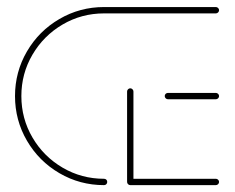

<svg xmlns="http://www.w3.org/2000/svg" viewBox="-20 -539 684 559"><path d="M617.8 -9.3Q617.8 -5.6 615 -2.8Q612.2 0 608.5 0H359.3Q355.6 0 352.8 -2.8Q350 -5.6 350 -9.3Q350 -13.3 352.8 -15.9Q355.6 -18.5 359.3 -18.5H608.5Q612.2 -18.5 615 -15.7Q617.8 -13 617.8 -9.3ZM350 -10.4V-272.6Q350 -276.3 352.8 -279.1Q355.6 -281.9 359.3 -281.9Q363 -281.9 365.7 -279.1Q368.5 -276.3 368.5 -272.6V-10.4ZM292.2 -9.3Q292.2 -5.6 289.6 -2.8Q287 0 283 0Q212.6 0 153 -34.8Q93.3 -69.6 58.5 -129.3Q23.7 -188.9 23.7 -259.3Q23.7 -329.6 58.5 -389.3Q93.3 -448.9 153 -483.7Q212.6 -518.5 283 -518.5H608.5Q612.2 -518.5 615 -515.7Q617.8 -513 617.8 -509.3Q617.8 -505.6 615 -502.8Q612.2 -500 608.5 -500H283Q217.4 -500 162.2 -467.6Q107 -435.2 74.6 -380Q42.2 -324.8 42.2 -259.3Q42.2 -193.7 74.6 -138.5Q107 -83.3 162.2 -50.9Q217.4 -18.5 283 -18.5Q287 -18.5 289.6 -15.9Q292.2 -13.3 292.2 -9.3ZM459.6 -259.3Q459.6 -263.3 462.4 -265.9Q465.2 -268.5 468.9 -268.5H608.5Q612.2 -268.5 615 -265.7Q617.8 -263 617.8 -259.3Q617.8 -255.6 615 -252.8Q612.2 -250 608.5 -250H468.9Q465.2 -250 462.4 -252.8Q459.6 -255.6 459.6 -259.3Z"/></svg>

Font: 26F Galaxy Sans Hairline
Style: Regular
Weight: 50
Designer: C₂₉H₂₅N₃O₅
Version: Version 1.100